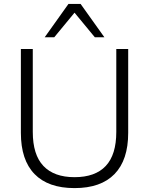

<svg xmlns="http://www.w3.org/2000/svg" viewBox="-20 -956 764 984"><path d="M362 8Q227 8 157 -64Q87 -136 87 -275V-705H148V-280Q148 -163 202.5 -105.5Q257 -48 362 -48Q468 -48 522 -105.5Q576 -163 576 -280V-705H637V-275Q637 -136 567 -64Q497 8 362 8ZM209 -765 331 -936H393L515 -765H466L362 -891L258 -765Z"/></svg>

Font: Nunito Sans 12pt ExtraLight 12pt Light
Style: Regular
Weight: 300
Version: Version 3.101;gftools[0.9.27]